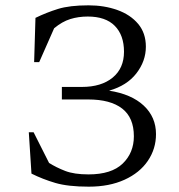

<svg xmlns="http://www.w3.org/2000/svg" viewBox="-20 -690 671 720"><path d="M312 -670Q371 -670 420 -652.5Q469 -635 498 -600.5Q527 -566 527 -515Q527 -461 491.5 -415Q456 -369 389 -350Q473 -337 519 -294Q565 -251 565 -187Q565 -132 534.5 -87Q504 -42 447 -16Q390 10 313 10Q235 10 187.5 -4Q140 -18 98 -39L88 -194H106L164 -79Q191 -62 224.5 -49Q258 -36 312 -36Q398 -36 440 -76.5Q482 -117 482 -179Q482 -249 438 -283Q394 -317 311 -317H212V-364H287Q360 -364 402.5 -399Q445 -434 445 -496Q445 -558 410.5 -593Q376 -628 309 -628Q274 -628 243.5 -618.5Q213 -609 183 -584L127 -457H108L113 -623Q154 -643 197.5 -656.5Q241 -670 312 -670Z"/></svg>

Font: Spectral SC Light
Style: Regular
Weight: 300
Designer: Jean-Baptiste Levee
Foundry: Production Type
Version: Version 2.001